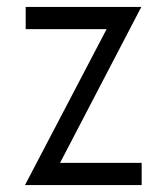

<svg xmlns="http://www.w3.org/2000/svg" viewBox="-20 -533 480 553"><path d="M287 -449H54V-513H387L153 -64H388V0H52Z"/></svg>

Font: Lineal Light
Style: Regular
Weight: 300
Designer: Created by Frank Adebiaye with contributions from Anton Moglia & Ariel Martín Pérez
Created by Frank ADEBIAYE with FontF
Foundry: Velvetyne Type Foundry
Version: Version 2.000